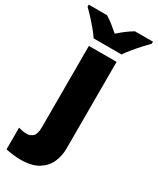

<svg xmlns="http://www.w3.org/2000/svg" viewBox="-307 -837 941 1147"><g transform="rotate(30 163.5 -263.0)"><path d="M52 240Q29 240 -1 236.5Q-31 233 -51 228V79Q-35 83 -21.5 85.5Q-8 88 8 88Q31 88 48.5 71.5Q66 55 66 5V-553H257V45Q257 95 237.5 139.5Q218 184 173 212Q128 240 52 240ZM68 -606Q53 -629 30.5 -656Q8 -683 -15.5 -708.5Q-39 -734 -58 -752V-766H68Q94 -750 115.5 -733Q137 -716 163 -693Q189 -716 212 -733.5Q235 -751 261 -766H385V-752Q368 -735 344.5 -709.5Q321 -684 298.5 -656.5Q276 -629 260 -606Z"/></g></svg>

Font: Noto Sans Black
Style: Regular
Weight: 900
Designer: Monotype Design Team
Foundry: Monotype Imaging Inc.
Version: Version 2.007